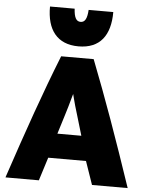

<svg xmlns="http://www.w3.org/2000/svg" viewBox="-64 -1043 842 1094"><g transform="rotate(5 357.5 -496.0)"><path d="M708 0H504L458 -133H242L200 0H9C101 -275 179 -499 265 -715H451C536 -498 615 -276 708 0ZM419 -274C401 -332 386 -388 369 -442C360 -473 354 -500 352 -507C350 -500 347 -491 345 -483C327 -415 306 -353 282 -274ZM358 -780C236 -780 176 -859 177 -992H318C321 -942 333 -920 358 -920C383 -920 395 -942 398 -992H539C539 -858 481 -780 358 -780Z"/></g></svg>

Font: Repo Black
Style: Regular
Weight: 900
Designer: Stefan Peev
Foundry: Context Ltd
Version: Version 1.502